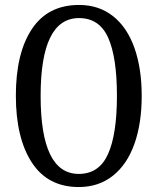

<svg xmlns="http://www.w3.org/2000/svg" viewBox="-20 -745 637 775"><path d="M44 -359Q44 -530 108.5 -627.5Q173 -725 299 -725Q379 -725 436 -680Q493 -635 522.5 -552Q552 -469 552 -358Q552 -247 522.5 -164Q493 -81 435.5 -35.5Q378 10 298 10Q173 10 108.5 -89Q44 -188 44 -359ZM452 -358Q452 -514 416.5 -593Q381 -672 299 -672Q144 -672 144 -358Q144 -43 298 -43Q380 -43 416 -123Q452 -203 452 -358Z"/></svg>

Font: Noto Serif Cond
Style: Regular
Weight: 400
Width: 3
Designer: Monotype Design Team
Foundry: Monotype Imaging Inc.
Version: Version 1.001